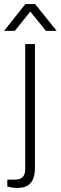

<svg xmlns="http://www.w3.org/2000/svg" viewBox="-51 -743 299 945"><path d="M34 182Q25 182 16 181Q7 180 -1 178.5Q-9 177 -15 175V141H24Q49 141 61 128Q73 115 73 90V-526H121V85Q121 111 113.5 133.5Q106 156 87 169Q68 182 34 182ZM-31 -591 74 -723H122L228 -591H175L83 -705H113L22 -591Z"/></svg>

Font: Archivo Thin
Style: Regular
Weight: 250
Designer: Hector Gatti
Foundry: Omnibus-Type
Version: Version 2.001